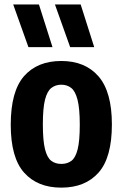

<svg xmlns="http://www.w3.org/2000/svg" viewBox="-20 -828 548 858"><path d="M254 10.5Q147.5 10.5 87.8 -56.5Q28 -123.5 28 -270.5Q28 -420 87.5 -487.8Q147 -555.5 254 -555.5Q360.5 -555.5 420.2 -486.8Q480 -418 480 -272Q480 -124 420.5 -56.8Q361 10.5 254 10.5ZM254 -95.5Q280.5 -95.5 299 -109.2Q317.5 -123 327 -160.8Q336.5 -198.5 336.5 -270Q336.5 -343.5 326.5 -382.2Q316.5 -421 298 -435.2Q279.5 -449.5 254 -449.5Q228.5 -449.5 209.8 -435.2Q191 -421 181.2 -382.8Q171.5 -344.5 171.5 -272.5Q171.5 -200 181 -161.8Q190.5 -123.5 209 -109.5Q227.5 -95.5 254 -95.5ZM293.5 -617.5 225.5 -808H340.5L401 -617.5ZM107 -617.5 39 -808H154L214.5 -617.5Z"/></svg>

Font: Encode Sans Condensed
Style: Bold
Weight: 700
Width: 3
Designer: Multiple Designers
Foundry: Impallari Type
Version: Version 3.000; ttfautohint (v1.8.3) -l 8 -r 50 -G 200 -x 14 